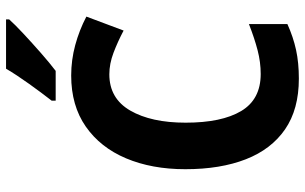

<svg xmlns="http://www.w3.org/2000/svg" viewBox="-202 -838 984 619"><g transform="rotate(-90 289.5 -528.0)"><path d="M360 -667Q282 -667 243 -599.5Q204 -532 204 -421Q204 -305 241.5 -242Q279 -179 361 -179Q399 -179 437.5 -189Q476 -199 522 -217V-93Q480 -74 438.5 -65Q397 -56 346 -56Q247 -56 182.5 -100.5Q118 -145 86 -227Q54 -309 54 -422Q54 -530 89 -613Q124 -696 191.5 -743Q259 -790 356 -790Q406 -790 454 -777Q502 -764 546 -741L501 -621Q465 -640 429.5 -653.5Q394 -667 360 -667ZM537 -990Q521 -972 491 -944Q461 -916 428.5 -887.5Q396 -859 371 -840H275V-853Q300 -885 329 -925.5Q358 -966 378 -1000H537Z"/></g></svg>

Font: Noto Sans Malayalam UI SemiCondensed
Style: Bold
Weight: 700
Width: 4
Designer: Jelle Bosma - Monotype Design Team
Foundry: Monotype Imaging Inc.
Version: Version 2.104; ttfautohint (v1.8.4.7-5d5b)